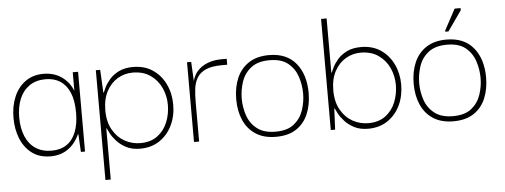

<svg xmlns="http://www.w3.org/2000/svg" viewBox="-48 -690 2550 969"><g transform="rotate(-5 1227.0 -205.5)"><path d="M185 9Q129 9 91 -19.5Q53 -48 34 -95.5Q15 -143 15 -200Q15 -260 35 -307Q55 -354 93 -381.5Q131 -409 185 -409Q212 -409 235 -402Q258 -395 276.5 -382Q295 -369 309 -351.5Q323 -334 332 -312H333V-404H360V0H339L334 -90H332Q322 -68 308 -50Q294 -32 275.5 -18.5Q257 -5 234.5 2Q212 9 185 9ZM193 -19Q238 -19 269 -40Q300 -61 316 -101.5Q332 -142 332 -199Q332 -261 315 -301Q298 -341 267 -361Q236 -381 193 -381Q144 -381 110.5 -357.5Q77 -334 60.5 -293.5Q44 -253 44 -200Q44 -146 61 -105Q78 -64 111.5 -41.5Q145 -19 193 -19Z M639 10Q598 10 569 -5Q540 -20 521 -41Q502 -62 492 -81Q482 -100 479 -107H477V152H450V-404H472L478 -288H480Q483 -296 492 -314.5Q501 -333 519 -354Q537 -375 566.5 -389.5Q596 -404 638 -404Q696 -404 737.5 -376Q779 -348 801.5 -301Q824 -254 824 -197Q824 -139 801 -92Q778 -45 736.5 -17.5Q695 10 639 10ZM642 -18Q695 -18 729.5 -44Q764 -70 780.5 -111.5Q797 -153 797 -198Q797 -244 778.5 -284.5Q760 -325 723.5 -350.5Q687 -376 634 -376Q593 -376 558 -355.5Q523 -335 501.5 -295Q480 -255 480 -198Q480 -140 503 -99.5Q526 -59 563 -38.5Q600 -18 642 -18Z M912 0V-404H933L939 -288L938 -202V0ZM938 -202 935 -289Q938 -315 949.5 -336Q961 -357 980.5 -372Q1000 -387 1027 -395.5Q1054 -404 1088 -404H1113V-374H1088Q1034 -374 1003.5 -360Q973 -346 959 -321.5Q945 -297 941.5 -266Q938 -235 938 -202Z M1327 10Q1266 10 1225 -16.5Q1184 -43 1163.5 -89.5Q1143 -136 1143 -196Q1143 -257 1163.5 -304Q1184 -351 1225 -377.5Q1266 -404 1327 -404Q1416 -404 1463 -347Q1510 -290 1510 -196Q1510 -138 1490.5 -91Q1471 -44 1430.5 -17Q1390 10 1327 10ZM1327 -16Q1387 -16 1420.5 -43Q1454 -70 1468 -111.5Q1482 -153 1482 -196Q1482 -240 1468 -282Q1454 -324 1420.5 -351Q1387 -378 1327 -378Q1268 -378 1233.5 -351Q1199 -324 1185 -282Q1171 -240 1171 -196Q1171 -153 1185 -111.5Q1199 -70 1233.5 -43Q1268 -16 1327 -16Z M1794 10Q1753 10 1724 -5Q1695 -20 1676 -41Q1657 -62 1647 -81Q1637 -100 1634 -107H1632L1627 0H1605V-563H1633V-288H1635Q1638 -296 1647 -314.5Q1656 -333 1674 -354Q1692 -375 1721.5 -389.5Q1751 -404 1793 -404Q1851 -404 1892.5 -376Q1934 -348 1956.5 -301Q1979 -254 1979 -198Q1979 -140 1956.5 -93Q1934 -46 1892.5 -18Q1851 10 1794 10ZM1797 -18Q1850 -18 1884.5 -44Q1919 -70 1935.5 -111.5Q1952 -153 1952 -198Q1952 -244 1933.5 -284.5Q1915 -325 1878.5 -350.5Q1842 -376 1789 -376Q1748 -376 1713 -355.5Q1678 -335 1656.5 -295Q1635 -255 1635 -198Q1635 -140 1658 -99.5Q1681 -59 1718 -38.5Q1755 -18 1797 -18Z M2226 10Q2165 10 2124 -16.5Q2083 -43 2062.5 -89.5Q2042 -136 2042 -196Q2042 -257 2062.5 -304Q2083 -351 2124 -377.5Q2165 -404 2226 -404Q2315 -404 2362 -347Q2409 -290 2409 -196Q2409 -138 2389.5 -91Q2370 -44 2329.5 -17Q2289 10 2226 10ZM2226 -16Q2286 -16 2319.5 -43Q2353 -70 2367 -111.5Q2381 -153 2381 -196Q2381 -240 2367 -282Q2353 -324 2319.5 -351Q2286 -378 2226 -378Q2167 -378 2132.5 -351Q2098 -324 2084 -282Q2070 -240 2070 -196Q2070 -153 2084 -111.5Q2098 -70 2132.5 -43Q2167 -16 2226 -16ZM2240 -444H2224V-450L2281 -556H2311V-545Z"/></g></svg>

Font: Darker Grotesque Light Light
Style: Regular
Weight: 300
Version: Version 1.000;gftools[0.9.28]